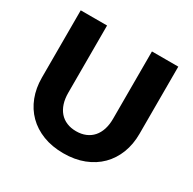

<svg xmlns="http://www.w3.org/2000/svg" viewBox="-161 -893 1071 1067"><g transform="rotate(30 374.5 -360.0)"><path d="M374.5 -133.5Q408.5 -133.5 435.2 -144.8Q462 -156 480.5 -177Q499 -198 508.8 -228.2Q518.5 -258.5 518.5 -297V-728.5H687.5V-297Q687.5 -230 665.8 -174Q644 -118 603.5 -77.5Q563 -37 505 -14.5Q447 8 374.5 8Q301.5 8 243.5 -14.5Q185.5 -37 145 -77.5Q104.5 -118 83 -174Q61.5 -230 61.5 -297V-728.5H230.5V-297.5Q230.5 -259 240.2 -228.8Q250 -198.5 268.5 -177.2Q287 -156 313.8 -144.8Q340.5 -133.5 374.5 -133.5Z"/></g></svg>

Font: Lato Black
Style: Regular
Weight: 900
Designer: Lukasz Dziedzic
Foundry: tyPoland Lukasz Dziedzic
Version: Version 2.007; 2014-02-27